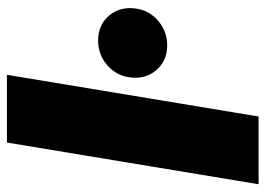

<svg xmlns="http://www.w3.org/2000/svg" viewBox="-126 -642 768 555"><g transform="rotate(-90 257.5 -364.0)"><path d="M319.3 -727.5 198.7 0H2.9L123.5 -727.5ZM404.8 -264.2Q358.9 -264.2 331.8 -296.9Q304.7 -329.6 312.5 -376.5Q318.8 -414.1 348.9 -439Q378.9 -463.9 418 -463.9Q464.4 -463.9 491.2 -431.2Q518.1 -398.4 510.3 -351.1Q503.9 -314 473.9 -289.1Q443.8 -264.2 404.8 -264.2Z"/></g></svg>

Font: Inter 20pt Black
Style: Italic
Weight: 900
Italic angle: -9.3988°
Version: Version 4.001;git-66647c0bb